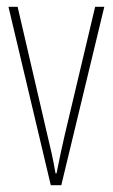

<svg xmlns="http://www.w3.org/2000/svg" viewBox="-20 -547 333 567"><path d="M130 0H161L288 -527H261L172 -152C163 -114 155 -76 147 -35H144C137 -77 128 -115 119 -152L32 -527H5Z"/></svg>

Font: Noto Sans Georgian ExtraCondensed Thin
Style: Regular
Weight: 100
Width: 2
Designer: Monotype Design Team, Akaki Razmadze
Foundry: Google LLC
Version: Version 2.005